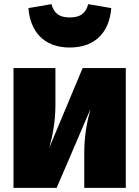

<svg xmlns="http://www.w3.org/2000/svg" viewBox="-20 -905 672 925"><path d="M316 -676C446 -676 508 -758 516 -866L405 -885C393 -839 365 -821 316 -821C268 -821 240 -839 228 -885L117 -866C125 -758 187 -676 316 -676ZM586 -577H378L217 -192C234 -252 247 -321 247 -400V-577H45V0H253L416 -380C400 -321 386 -253 386 -173V0H586Z"/></svg>

Font: Glow Sans SC Normal Heavy
Style: Regular
Weight: 900
Designer: Ryoko NISHIZUKA (kana, bopomofo & ideographs); Paul D. Hunt (Latin, Greek & Cyrillic); Sandoll Communications, Soo-young
Version: Version 0.93